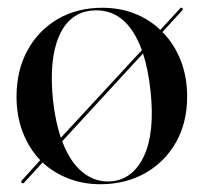

<svg xmlns="http://www.w3.org/2000/svg" viewBox="-20 -464 524 494"><path d="M36 6.5Q33 3.5 36 0.5L83.5 -52Q55 -81.5 38.8 -123.2Q22.5 -165 22.5 -215.5Q22.5 -282.5 50.5 -334Q78.5 -385.5 128.2 -414.8Q178 -444 243.5 -444Q288 -444 326 -429.2Q364 -414.5 392.5 -387L443.5 -442.5Q446 -446 449 -443Q452 -440.5 449 -437.5L398 -381.5Q428 -351.5 444.8 -309Q461.5 -266.5 461.5 -215.5Q461.5 -148.5 432.8 -97.8Q404 -47 353.5 -18.5Q303 10 238.5 10Q194 10 156 -4.8Q118 -19.5 89.5 -46L42 6Q39.5 9 36 6.5ZM116.5 -205Q122.5 -151.5 136.5 -109.5L345 -335Q305 -444 217.5 -437Q158.5 -432 132 -371.2Q105.5 -310.5 116.5 -205ZM266.5 2.5Q322 -2.5 350.2 -62Q378.5 -121.5 367.5 -229Q361.5 -284.5 348 -326.5L140 -100.5Q160 -47 193 -20.5Q226 6 266.5 2.5Z"/></svg>

Font: Fraunces 144pt S000
Style: Regular
Weight: 400
Version: Version 1.000; ttfautohint (v1.8.3)